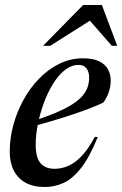

<svg xmlns="http://www.w3.org/2000/svg" viewBox="-20 -738 490 769"><path d="M295 -478Q265.5 -478 239.2 -457Q213 -436 191.8 -401.2Q170.5 -366.5 155 -324Q139.5 -281.5 131.2 -238.5Q123 -195.5 123 -159Q123 -107 142.2 -84.5Q161.5 -62 198.5 -62Q226 -62 252.8 -73.2Q279.5 -84.5 306.2 -112.2Q333 -140 360 -190L371.5 -189Q339.5 -110 305.8 -66.5Q272 -23 235.8 -6Q199.5 11 159.5 11Q114 11 82.8 -6Q51.5 -23 35.2 -55Q19 -87 19 -131.5Q19 -183.5 33.2 -236.5Q47.5 -289.5 73.8 -337.5Q100 -385.5 136.5 -423Q173 -460.5 217.5 -482.5Q262 -504.5 312.5 -504.5Q353 -504.5 377.2 -492.5Q401.5 -480.5 412.5 -460.2Q423.5 -440 423.5 -416Q423.5 -393 416 -370Q408.5 -347 393.5 -327Q373 -317 340.8 -304.5Q308.5 -292 269.5 -279Q230.5 -266 188.2 -253.5Q146 -241 105 -230.5L108 -251.5Q163.5 -269.5 203 -286.2Q242.5 -303 268.5 -319.5Q294.5 -336 309.5 -353.2Q324.5 -370.5 330.8 -388.8Q337 -407 337 -426.5Q337 -443 332 -454.5Q327 -466 317.8 -472Q308.5 -478 295 -478ZM152.5 -554.5 313 -718H388L449.5 -554.5H428L326.5 -670.5H364.5L181 -554.5Z"/></svg>

Font: Newsreader 60pt Medium
Style: Italic
Weight: 500
Italic angle: -17°
Designer: Hugues Gentile
Foundry: Production Type
Version: Version 1.003